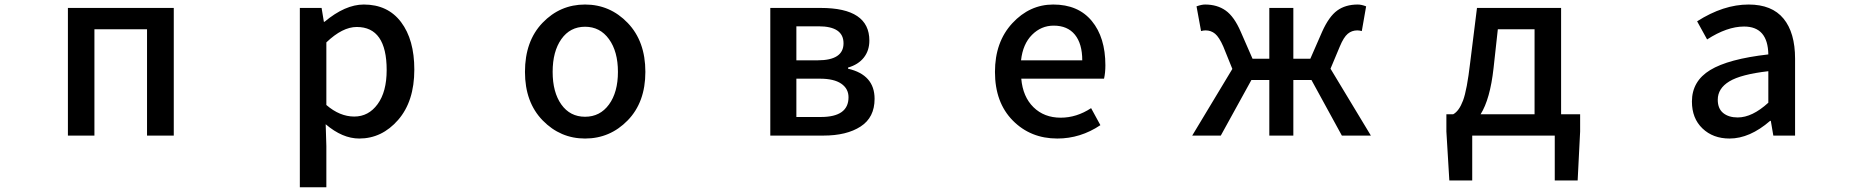

<svg xmlns="http://www.w3.org/2000/svg" viewBox="-20 -584 8040 827"><path d="M272.5 0V-549.8H728.5V0H613.3V-458H386.7V0Z M1271.5 222.7V-549.8H1365.2L1375 -490.2H1377.9Q1466.8 -564.5 1546.9 -564.5Q1650.4 -564.5 1707.5 -488.8Q1764.6 -413.1 1764.6 -284.2Q1764.6 -147.5 1694.8 -67.4Q1625 12.7 1527.3 12.7Q1455.1 12.7 1382.8 -48.8L1385.7 44.9V222.7ZM1505.9 -82Q1567.4 -82 1606.4 -135.3Q1645.5 -188.5 1645.5 -282.2Q1645.5 -467.8 1516.6 -467.8Q1455.1 -467.8 1385.7 -401.4V-131.8Q1443.4 -82 1505.9 -82Z M2500 12.7Q2393.6 12.7 2317.4 -65.4Q2241.2 -143.6 2241.2 -274.4Q2241.2 -407.2 2316.9 -485.8Q2392.6 -564.5 2500 -564.5Q2607.4 -564.5 2683.6 -485.4Q2759.8 -406.2 2759.8 -274.4Q2759.8 -143.6 2683.6 -65.4Q2607.4 12.7 2500 12.7ZM2397.9 -133.8Q2435.5 -81.1 2500 -81.1Q2564.5 -81.1 2603 -133.8Q2641.6 -186.5 2641.6 -274.4Q2641.6 -362.3 2603 -415.5Q2564.5 -468.8 2500 -468.8Q2435.5 -468.8 2397.9 -415.5Q2360.4 -362.3 2360.4 -274.4Q2360.4 -186.5 2397.9 -133.8Z M3297.9 0V-549.8H3515.6Q3724.6 -549.8 3724.6 -409.2Q3724.6 -366.2 3700.7 -335.9Q3676.8 -305.7 3632.8 -293V-288.1Q3747.1 -261.7 3747.1 -158.2Q3747.1 -78.1 3687 -39.1Q3627 0 3526.4 0ZM3410.2 -324.2H3502Q3613.3 -324.2 3613.3 -397.5Q3613.3 -470.7 3505.9 -470.7H3410.2ZM3410.2 -80.1H3515.6Q3634.8 -80.1 3634.8 -165Q3634.8 -202.1 3603.5 -223.6Q3572.3 -245.1 3511.7 -245.1H3410.2Z M4534.2 12.7Q4418.9 12.7 4342.3 -64.9Q4265.6 -142.6 4265.6 -274.4Q4265.6 -403.3 4340.3 -483.9Q4415 -564.5 4516.6 -564.5Q4624 -564.5 4682.6 -493.7Q4741.2 -422.9 4741.2 -302.7Q4741.2 -270.5 4735.4 -245.1H4378.9Q4385.7 -167 4431.6 -122.1Q4477.5 -77.1 4548.8 -77.1Q4617.2 -77.1 4679.7 -118.2L4719.7 -44.9Q4633.8 12.7 4534.2 12.7ZM4377.9 -324.2H4641.6Q4641.6 -395.5 4609.9 -434.6Q4578.1 -473.6 4518.6 -473.6Q4464.8 -473.6 4425.3 -434.1Q4385.7 -394.5 4377.9 -324.2Z M5710.9 -288.1 5884.8 0H5759.8L5628.9 -239.3H5550.8V0H5447.3V-239.3H5370.1L5238.3 0H5115.2L5288.1 -287.1L5249 -383.8Q5231.4 -423.8 5213.9 -438.5Q5196.3 -453.1 5172.9 -453.1Q5163.1 -453.1 5153.3 -450.2L5133.8 -556.6Q5155.3 -564.5 5170.9 -564.5Q5222.7 -564.5 5259.3 -538.6Q5295.9 -512.7 5324.2 -447.3L5375 -331.1H5447.3V-549.8H5550.8V-331.1H5624L5674.8 -447.3Q5704.1 -512.7 5739.7 -538.6Q5775.4 -564.5 5828.1 -564.5Q5844.7 -564.5 5864.3 -556.6L5845.7 -450.2Q5835 -453.1 5826.2 -453.1Q5802.7 -453.1 5785.2 -438.5Q5767.6 -423.8 5751 -383.8Z M6431.6 -458 6413.1 -290Q6398.4 -157.2 6357.4 -91.8H6589.8V-458ZM6704.1 -91.8H6786.1V-17.6L6775.4 193.4H6676.8V0H6321.3V193.4H6222.7L6210 -17.6V-91.8H6239.3Q6264.6 -105.5 6281.7 -150.9Q6298.8 -196.3 6312.5 -314.5L6341.8 -549.8H6704.1Z M7429.7 12.7Q7358.4 12.7 7313 -30.8Q7267.6 -74.2 7267.6 -146.5Q7267.6 -234.4 7346.2 -282.2Q7424.8 -330.1 7596.7 -349.6Q7594.7 -469.7 7492.2 -469.7Q7418.9 -469.7 7333 -414.1L7290 -492.2Q7403.3 -564.5 7511.7 -564.5Q7612.3 -564.5 7662.1 -503.9Q7711.9 -443.4 7711.9 -331.1V0H7618.2L7607.4 -63.5H7604.5Q7516.6 12.7 7429.7 12.7ZM7464.8 -78.1Q7527.3 -78.1 7596.7 -141.6V-277.3Q7478.5 -263.7 7428.7 -233.4Q7378.9 -203.1 7378.9 -154.3Q7378.9 -116.2 7402.3 -97.2Q7425.8 -78.1 7464.8 -78.1Z"/></svg>

Font: GenEi Gothic M SemiBold
Style: Regular
Weight: 500
Designer: o_tamon (Modified); [Source Han Sans]
Ryoko NISHIZUKA  (kana & ideographs); Paul D. Hunt (Latin, Greek & Cyrillic); Wenl
Version: Version 1.1a;Original Version 1.004